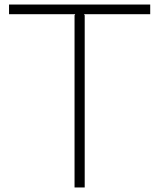

<svg xmlns="http://www.w3.org/2000/svg" viewBox="-20 -830 705 850"><path d="M645 -767H352L355 -762V0H310V-762L313 -767H20V-810H645Z"/></svg>

Font: TypoPRO Sinkin Sans
Style: 200 X Light
Weight: 200
Designer: Keith Bates
Foundry: K-Type
Version: Sinkin Sans (version 1.0)  by Keith Bates   •   © 2014   www